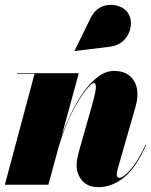

<svg xmlns="http://www.w3.org/2000/svg" viewBox="-20 -762 623 792"><path d="M431.5 -569 288 -551.5 287.5 -552.5 354 -688Q368 -716 389.2 -728.8Q410.5 -741.5 433.8 -742Q457 -742.5 476.8 -733.8Q496.5 -725 506.5 -710.5Q523 -686.5 519.5 -655.2Q516 -624 493.8 -599Q471.5 -574 431.5 -569ZM122.5 -457.5H50V-460H305L234.5 -201.5Q252.5 -251.5 276 -299.2Q299.5 -347 327.2 -385.5Q355 -424 386.2 -446.8Q417.5 -469.5 450.5 -469.5Q508 -469.5 533 -428.2Q558 -387 538.5 -319.5L465 -63.5Q464 -59.5 462.8 -53.2Q461.5 -47 461.5 -43.5Q461.5 -28.5 471.5 -28.5Q489.5 -28.5 520.5 -64.8Q551.5 -101 580.5 -165L583 -164.5Q541.5 -70 491.5 -30Q441.5 10 386 10Q343 10 319.5 -16.2Q296 -42.5 296 -82Q296 -93.5 299 -109Q302 -124.5 305.5 -137L359.5 -327.5Q376 -386 375.5 -403Q375 -420 367 -420Q358 -420 332.8 -388.2Q307.5 -356.5 277 -297.5Q246.5 -238.5 222 -156L179.5 0H0Z"/></svg>

Font: Bodoni* 72pt Fatface
Style: Italic
Weight: 900
Italic angle: -13°
Version: Version 2.3